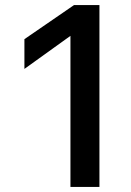

<svg xmlns="http://www.w3.org/2000/svg" viewBox="-20 -735 516 755"><path d="M271 -715H371V0H257V-594L76 -464V-581Z"/></svg>

Font: Wix Madefor Display SemiBold
Style: Regular
Weight: 600
Designer: Dalton Maag Ltd
Foundry: Dalton Maag Ltd
Version: Version 3.100